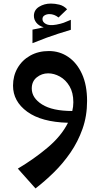

<svg xmlns="http://www.w3.org/2000/svg" viewBox="-20 -685 560 1076"><path d="M179 371 80 260Q171 206 247.5 141.5Q324 77 361 3Q212 -1 132.5 -59Q53 -117 53 -205Q53 -260 78.5 -304Q104 -348 149.5 -373.5Q195 -399 254 -399Q314 -399 362.5 -366Q411 -333 439.5 -270.5Q468 -208 468 -119Q468 -35 442.5 37Q417 109 375 170Q333 231 282 281Q231 331 179 371ZM158 -189Q158 -136 216 -99.5Q274 -63 385 -63Q391 -87 391 -112Q391 -166 369.5 -202Q348 -238 315.5 -256Q283 -274 250 -274Q214 -274 186 -251.5Q158 -229 158 -189ZM162 -443V-519Q197 -526 225 -532Q198 -540 184 -557.5Q170 -575 170 -596Q170 -629 199 -647Q228 -665 265 -665Q288 -665 312.5 -659Q337 -653 356 -633L308 -587Q284 -606 257 -606Q242 -606 230 -599Q218 -592 218 -578Q218 -561 237.5 -550.5Q257 -540 296 -547Q322 -552 337 -557.5Q352 -563 377 -574V-518Q337 -506 306 -496Q275 -486 242 -474Q209 -462 162 -443Z"/></svg>

Font: Marhey
Style: Regular
Weight: 400
Designer: Nur Syamsi & Bustanul Arifin
Foundry: Namelatype
Version: Version 1.000; ttfautohint (v1.8.4.7-5d5b)